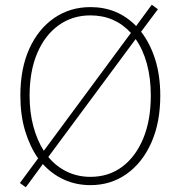

<svg xmlns="http://www.w3.org/2000/svg" viewBox="-20 -769 754 811"><path d="M362 13Q302 13 251 -10Q200 -33 161 -76L89 22L64 4L141 -100Q106 -150 86 -216.5Q66 -283 66 -365Q66 -480 104 -563.5Q142 -647 209 -693Q276 -739 362 -739Q477 -739 555 -659L621 -749L647 -730L576 -635Q614 -586 635.5 -518Q657 -450 657 -365Q657 -251 619 -166Q581 -81 514.5 -34Q448 13 362 13ZM362 -22Q439 -22 496 -64.5Q553 -107 585 -184Q617 -261 617 -365Q617 -439 600.5 -499.5Q584 -560 553 -604L184 -106Q217 -66 262.5 -44Q308 -22 362 -22ZM165 -132 533 -630Q465 -704 362 -704Q286 -704 228 -662.5Q170 -621 137.5 -545Q105 -469 105 -365Q105 -294 121 -235Q137 -176 165 -132Z"/></svg>

Font: Source Han Sans SC ExtraLight
Style: Regular
Weight: 250
Designer: Ryoko NISHIZUKA 西塚涼子 (kana, bopomofo & ideographs); Paul D. Hunt (Latin, Greek & Cyrillic); Sandoll Communications 산돌커뮤니
Foundry: Adobe
Version: Version 2.004;hotconv 1.0.118;makeotfexe 2.5.65603